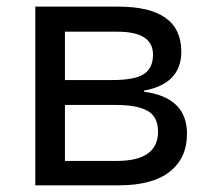

<svg xmlns="http://www.w3.org/2000/svg" viewBox="-20 -556 640 576"><path d="M412.1 -284.2V-280.8Q541 -263.7 541 -154.8Q541 -82 489.3 -41Q437.5 0 335.9 0H85.9V-536.1H335Q523.9 -536.1 523.9 -400.9Q523.9 -304.7 412.1 -284.2ZM174.8 -460.9V-315.9H317.9Q383.3 -315.9 411.1 -333.5Q439 -351.1 439 -392.1Q439 -460.9 333 -460.9ZM174.8 -241.2V-73.2H330.1Q454.1 -73.2 454.1 -161.1Q454.1 -206.1 422.4 -223.6Q390.6 -241.2 328.1 -241.2Z"/></svg>

Font: Apple Sans Adjectives
Style: Regular
Weight: 400
Monospace: yes
Foundry: Apple Sans Adjectives
Version: Version 0.01